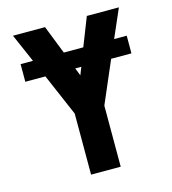

<svg xmlns="http://www.w3.org/2000/svg" viewBox="-109 -825 819 914"><g transform="rotate(-15 300.0 -367.5)"><path d="M227 0V-301L138 -508H39V-595H100L39 -735H197L252 -595H348L403 -735H561L500 -595H562V-508H462L373 -301V0ZM300 -470 315 -508H285Z"/></g></svg>

Font: Iosevka Custom Heavy Extended
Style: Regular
Weight: 900
Width: 7
Monospace: yes
Designer: Belleve Invis
Foundry: Belleve Invis
Version: Version 11.2.4; ttfautohint (v1.8.4)